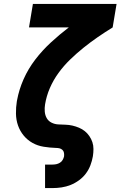

<svg xmlns="http://www.w3.org/2000/svg" viewBox="-20 -755 640 980"><path d="M210 205V85H248Q258 85 267.5 83Q277 81 286 75.5Q295 70 300 61Q305 52 307 43Q308 34 306.5 25Q305 16 298.5 10Q292 4 283.5 2Q275 0 265 0Q234 -1 203 -6Q172 -11 146 -25.5Q120 -40 101 -63Q82 -86 72 -114.5Q62 -143 61.5 -175Q61 -207 66 -238Q66 -239 66.5 -240.5Q67 -242 67 -243Q77 -298 100.5 -351Q124 -404 160 -451Q196 -498 240 -538.5Q284 -579 331 -615H128L148 -735H575L555 -615Q516 -591 479 -565.5Q442 -540 406.5 -511.5Q371 -483 338 -451Q305 -419 278.5 -382.5Q252 -346 234.5 -305.5Q217 -265 210 -222Q207 -204 208.5 -185.5Q210 -167 218.5 -152Q227 -137 243 -129Q259 -121 277 -120Q295 -119 313.5 -118.5Q332 -118 349.5 -114Q367 -110 383.5 -103Q400 -96 413 -85.5Q426 -75 436 -60.5Q446 -46 451.5 -29.5Q457 -13 457 5.5Q457 24 454 43Q450 66 441.5 88.5Q433 111 418.5 130.5Q404 150 383.5 165Q363 180 340.5 189Q318 198 294.5 201.5Q271 205 248 205Z"/></svg>

Font: Iosevka Slab Heavy Extended
Style: Italic
Weight: 900
Width: 7
Italic angle: -9°
Monospace: yes
Designer: Belleve Invis
Foundry: Belleve Invis
Version: Version 11.1.0; ttfautohint (v1.8.3)